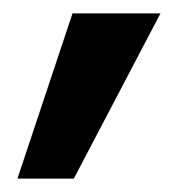

<svg xmlns="http://www.w3.org/2000/svg" viewBox="-20 -134 265 286"><path d="M6 132 88 -114H219L90 132Z"/></svg>

Font: Ysabeau
Style: Bold
Weight: 700
Designer: Christian Thalmann (Catharsis Fonts)
Version: Version 2.000;gftools[0.9.27.dev2+g8671c4b]